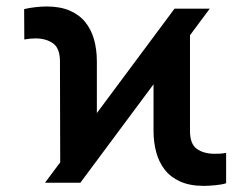

<svg xmlns="http://www.w3.org/2000/svg" viewBox="-20 -573 785 602"><path d="M121.1 0 527.3 -545.9H637.7L231.9 0ZM168.9 -16.1 168 -380.4Q168 -421.9 146 -437.3Q124 -452.6 91.3 -452.6Q83 -452.6 73.7 -451.7Q64.5 -450.7 56.2 -449.2L55.7 -544.4Q68.8 -547.9 89.4 -550.3Q109.9 -552.7 126 -552.7Q168.5 -552.7 198.5 -539.8Q228.5 -526.9 247.3 -503.7Q266.1 -480.5 274.9 -449Q283.7 -417.5 283.7 -380.4V-117.7ZM619.1 9.8Q575.2 9.8 544.9 -3.9Q514.6 -17.6 496.3 -41.3Q478 -64.9 469.7 -96.2Q461.4 -127.4 461.4 -162.6V-427.2L575.7 -529.8V-162.1Q575.7 -121.6 597.2 -106.2Q618.7 -90.8 653.8 -90.8Q661.1 -90.8 670.7 -91.3Q680.2 -91.8 689 -93.8V1.5Q675.8 5.9 655 7.8Q634.3 9.8 619.1 9.8Z"/></svg>

Font: Inter 17pt SemiBold
Style: Regular
Weight: 600
Version: Version 4.001;git-66647c0bb